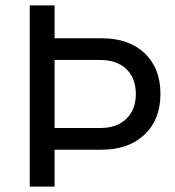

<svg xmlns="http://www.w3.org/2000/svg" viewBox="-20 -695 652 715"><path d="M90.8 0V-675H183.3V-552.5H358.3Q460 -552.5 518.8 -496.7Q577.5 -440.8 577.5 -345Q577.5 -250 518.3 -193.8Q459.2 -137.5 358.3 -137.5H183.3V0ZM183.3 -218.3H353.3Q415 -218.3 450.4 -252.5Q485.8 -286.7 485.8 -345Q485.8 -404.2 450.4 -437.9Q415 -471.7 353.3 -471.7H183.3Z"/></svg>

Font: Funnel Sans Light
Style: Regular
Weight: 400
Version: Version 1.000